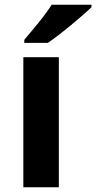

<svg xmlns="http://www.w3.org/2000/svg" viewBox="-20 -786 404 806"><path d="M227 0H78V-546H227ZM364 -756Q350 -742 327 -722Q304 -702 277.5 -680Q251 -658 225.5 -638.5Q200 -619 181 -606H82V-619Q98 -638 119.5 -663.5Q141 -689 162 -716.5Q183 -744 197 -766H364Z"/></svg>

Font: Noto Sans Hanifi Rohingya
Style: Bold
Weight: 700
Designer: Monotype Design Team and DaltonMaag
Foundry: Google LLC
Version: Version 2.102; ttfautohint (v1.8.4.7-5d5b)